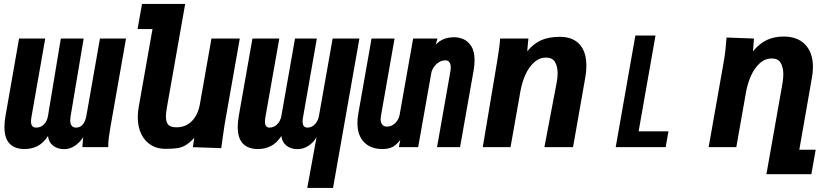

<svg xmlns="http://www.w3.org/2000/svg" viewBox="-20 -745 4240 972"><path d="M528 0H397L401 -50Q382 -21.5 357.5 -5.8Q333 10 305 10Q270.5 10 248.2 -8Q226 -26 223 -56.5Q199.5 -20.5 169.8 -5.5Q140 9.5 104 9.5Q55 9.5 28.8 -17.8Q2.5 -45 2.5 -101.5Q2.5 -129.5 8 -159L76.5 -550H209L139 -151.5Q137 -141 137 -130.5Q137 -99 163 -99Q186.5 -99 202.5 -115.2Q218.5 -131.5 223 -158.5L288 -550H403.5L337 -154Q335.5 -144.5 335.5 -136Q335.5 -118 343 -108.5Q350.5 -99 364.5 -99Q406.5 -99 417.5 -159.5L486 -550H618L539 -101.5Q533.5 -70 530.5 -46.2Q527.5 -22.5 528 0Z M677.5 -152Q677.5 -178 682.5 -204.5L752 -598H676.5L699 -725H917.5L824.5 -198.5Q820 -173 820 -154Q820 -126.5 832 -113.5Q844 -100.5 873.5 -100.5Q921 -100.5 952 -132.8Q983 -165 992 -218L1050.5 -550H1194L1117 -114Q1113 -88.5 1106 -38.5Q1105 -30.5 1103.5 -19.8Q1102 -9 1100 5L956.5 0L963.5 -47Q940 -22 920.2 -10.2Q900.5 1.5 878 5Q855.5 8.5 816 8.5Q776 8.5 744.5 -10.8Q713 -30 695.2 -66.2Q677.5 -102.5 677.5 -152Z M1666 206.5H1535.5L1582.5 -50Q1565.5 -22 1540.2 -6Q1515 10 1486.5 10Q1452 10 1429.8 -8Q1407.5 -26 1404.5 -56.5Q1381 -20.5 1351.2 -5.5Q1321.5 9.5 1285.5 9.5Q1236 9.5 1209.8 -18Q1183.5 -45.5 1183.5 -102Q1183.5 -126 1189 -159L1258 -550H1394L1323.5 -151.5Q1321.5 -140 1321.5 -129Q1321.5 -114 1327 -106.5Q1332.5 -99 1344.5 -99Q1366 -99 1383 -115.5Q1400 -132 1404.5 -158.5L1473.5 -550H1584L1514 -150.5Q1512 -140 1512 -129.5Q1512 -99 1536.5 -99Q1558 -99 1574.2 -116Q1590.5 -133 1595 -159.5L1664 -550H1799.5Z M1789.5 -122Q1789.5 -146 1793.5 -167.5L1861 -550H1977.5L1908 -155Q1907 -150 1907 -141.5Q1907 -123.5 1915.5 -113.8Q1924 -104 1938.5 -104Q1962.5 -104 1980.5 -121.5Q1998.5 -139 2003 -163L2071.5 -550H2194.5L2186 -518.5Q2219.5 -556.5 2280 -556.5Q2302.5 -556.5 2325.5 -547Q2348.5 -537.5 2365.5 -511.5Q2382.5 -485.5 2382.5 -439.5Q2382.5 -418 2378 -390L2309 0H2192.5L2260.5 -386Q2262 -395 2262 -403Q2262 -419.5 2255.5 -429.5Q2249 -439.5 2234 -439.5Q2217.5 -439.5 2202.2 -430Q2187 -420.5 2176.8 -405.8Q2166.5 -391 2163.5 -376L2097 0H1999L2006.5 -37Q1988 -12 1967.5 -1.2Q1947 9.5 1916.5 9.5Q1857 9.5 1823.2 -25Q1789.5 -59.5 1789.5 -122Z M2512 -550H2655L2649 -485.5Q2682.5 -525.5 2721 -542Q2759.5 -558.5 2814 -558.5Q2880 -558.5 2914.2 -520.5Q2948.5 -482.5 2948.5 -413Q2948.5 -382 2943 -352.5L2881 0H2736L2798 -326Q2803 -351 2803 -374.5Q2803 -409 2789.5 -431.2Q2776 -453.5 2745 -453.5Q2710 -453.5 2683 -428.5Q2656 -403.5 2639.2 -365.2Q2622.5 -327 2615 -285L2564.5 0H2424L2497 -435.5Q2508.5 -502 2512 -550Z M3196.5 -565H3298.5L3213 -80H3364L3350 0H3097Z M3658 -555 3797 -550 3792 -485.5Q3825.5 -525.5 3862.8 -542.8Q3900 -560 3947.5 -560Q4017.5 -560 4056.5 -519.2Q4095.5 -478.5 4095.5 -406Q4095.5 -379.5 4090.5 -352.5L4026.5 13H4109.5L4087.5 137H3860L3941 -321Q3945.5 -348 3945.5 -369Q3945.5 -404 3932.2 -426.5Q3919 -449 3887.5 -449Q3852.5 -449 3825.5 -424Q3798.5 -399 3781.5 -360.5Q3764.5 -322 3757 -280L3707.5 0H3567.5L3644.5 -435.5Q3653.5 -486.5 3658 -555Z"/></svg>

Font: JuliaMono ExtraBoldItalic
Style: Regular
Weight: 800
Italic angle: -9°
Monospace: yes
Designer: cormullion
Foundry: corm
Version: Version 0.049; ttfautohint (v1.8.4)